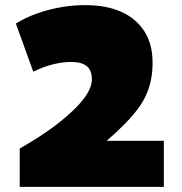

<svg xmlns="http://www.w3.org/2000/svg" viewBox="-20 -730 712 750"><path d="M57 -150Q112 -181 156.5 -211.5Q201 -242 235 -271Q269 -300 292.5 -326.5Q316 -353 327.5 -376.5Q339 -400 339 -420Q339 -442 331 -457Q323 -472 305 -480Q287 -488 257 -488Q225 -488 188 -479Q151 -470 110 -450L42 -638Q79 -661 123.5 -677Q168 -693 216.5 -701.5Q265 -710 312 -710Q397 -710 455.5 -683Q514 -656 545 -606Q576 -556 576 -486Q576 -450 570 -419.5Q564 -389 551.5 -360.5Q539 -332 518 -304Q497 -276 467 -245.5Q437 -215 397 -180H620V0H57Z"/></svg>

Font: Georama Black
Style: Regular
Weight: 900
Designer: Jean-Baptiste Levee
Foundry: Production Type
Version: Version 1.001